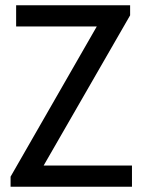

<svg xmlns="http://www.w3.org/2000/svg" viewBox="-20 -706 541 726"><path d="M20 0V-38L346 -606H41V-686H472V-648L145 -80H479V0Z"/></svg>

Font: Archivo Narrow
Style: Regular
Weight: 400
Designer: Hector Gatti
Foundry: Omnibus-Type
Version: Version 3.002